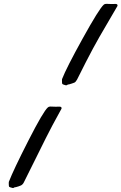

<svg xmlns="http://www.w3.org/2000/svg" viewBox="-20 -841 623 985"><path d="M295.4 -283.2Q269 -235.8 248.5 -197Q228 -158.2 214.6 -131.3Q201.2 -104.5 167.5 -36.4Q133.8 31.7 102.5 94.2Q97.7 104.5 88.4 109.9L85 111.3Q82 112.8 75.4 115Q68.8 117.2 61.5 119.1Q60.5 119.6 57.6 119.6Q54.7 119.6 54.2 120.1Q52.2 123.5 45.4 123.5Q43.9 123.5 43.5 123Q41 123 33.7 120.4Q26.4 117.7 26.4 116.2Q24.9 112.3 24.9 98.1Q24.9 93.3 25.4 91.8Q49.3 29.8 126 -120.4Q202.6 -270.5 225.6 -290Q230 -294.4 238.8 -294.4Q243.7 -294.4 252.7 -293.9Q261.7 -293.5 264.6 -293.5Q271 -293.5 277.3 -293.7Q283.7 -293.9 285.2 -293.9Q295.9 -293.9 295.9 -286.1Q295.9 -284.2 295.4 -283.2ZM582.5 -810.1Q562.5 -774.4 525.4 -712.2Q488.3 -649.9 456.5 -591.1Q424.8 -532.2 375.5 -433.1Q369.1 -420.9 361.3 -417L358.4 -416Q355 -414.6 348.4 -412.4Q341.8 -410.2 334.5 -408.2Q333.5 -407.7 330.8 -407.7Q328.1 -407.7 327.6 -407.2Q324.7 -403.3 318.4 -403.3Q316.9 -403.3 316.4 -403.8Q314 -403.8 306.6 -406.7Q299.3 -409.7 299.3 -411.1Q297.9 -414.1 297.9 -428.7Q297.9 -434.1 298.3 -435.1Q319.8 -491.2 404.3 -643.8Q488.8 -796.4 512.2 -816.9Q516.6 -821.3 525.4 -821.3Q530.8 -821.3 539.6 -820.8Q548.3 -820.3 551.3 -820.3Q557.6 -820.3 564.2 -820.6Q570.8 -820.8 572.3 -820.8Q583 -820.8 583 -813Q583 -811 582.5 -810.1Z"/></svg>

Font: Yellowtail
Style: Regular
Weight: 400
Designer: Astigmatic (AOETI)
Foundry: Astigmatic (AOETI)
Version: Version 1.000